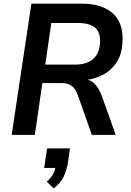

<svg xmlns="http://www.w3.org/2000/svg" viewBox="-20 -739 720 1052"><path d="M44 0 152 -719H426Q503 -719 554.5 -694.5Q606 -670 630.5 -624Q655 -578 651 -512Q649 -443 618.5 -397Q588 -351 537.5 -326Q487 -301 423 -298L422 -306L442 -305Q476 -303 499 -279.5Q522 -256 538 -213L614 0H483L406 -219Q397 -243 385 -257Q373 -271 356 -277.5Q339 -284 313 -284H212L171 0ZM228 -385H391Q455 -385 490 -415.5Q525 -446 528 -506Q531 -561 501.5 -587Q472 -613 407 -613H261ZM274 293 236 256Q261 235 272 213Q283 191 286 165L308 181H222L238 74H363L352 154Q344 198 327.5 231.5Q311 265 274 293Z"/></svg>

Font: Nunitoga
Style: Bold Italic
Weight: 700
Italic angle: -9°
Designer: Vernon Adams
Foundry: Vernon Adams
Version: Version 1.0